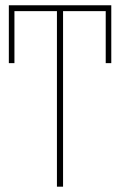

<svg xmlns="http://www.w3.org/2000/svg" viewBox="-20 -701 451 721"><path d="M13.2 -681.2H397.9V-463.9H377V-659.2H216.8V0H193.8V-659.2H34.2V-463.9H13.2Z"/></svg>

Font: Fira Sans Compressed Thin
Style: Regular
Weight: 100
Width: 1
Designer: Carrois Corporate & Edenspiekermann AG
Foundry: Carrois Corporate GbR & Edenspiekermann AG
Version: Version 4.203;PS 004.203;hotconv 1.0.88;makeotf.lib2.5.64775